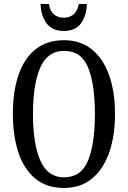

<svg xmlns="http://www.w3.org/2000/svg" viewBox="-20 -925 637 955"><path d="M298 10Q213 10 156.5 -36Q100 -82 72 -165Q44 -248 44 -359Q44 -470 72 -552Q100 -634 156.5 -679.5Q213 -725 299 -725Q380 -725 436.5 -679.5Q493 -634 522.5 -551.5Q552 -469 552 -358Q552 -247 522.5 -164.5Q493 -82 436.5 -36Q380 10 298 10ZM298 -43Q384 -43 418 -126.5Q452 -210 452 -358Q452 -507 418 -589.5Q384 -672 299 -672Q217 -672 180.5 -589.5Q144 -507 144 -358Q144 -210 180.5 -126.5Q217 -43 298 -43ZM297 -771Q239 -771 211 -810Q183 -849 182 -905H223Q229 -869 249 -853Q269 -837 297 -837Q326 -837 345.5 -853Q365 -869 372 -905H412Q411 -849 383.5 -810Q356 -771 297 -771Z"/></svg>

Font: Noto Serif ExtraCondensed
Style: Regular
Weight: 400
Width: 2
Designer: Monotype Design Team
Foundry: Monotype Imaging Inc.
Version: Version 2.015